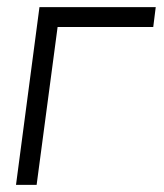

<svg xmlns="http://www.w3.org/2000/svg" viewBox="-20 -520 461 540"><path d="M418 -500 411 -444H142L83 0H25L91 -500Z"/></svg>

Font: Bellota Text
Style: Italic
Weight: 400
Italic angle: -7.5°
Designer: Kemie Guaida
Foundry: Kemie Guaida
Version: Version 4.001